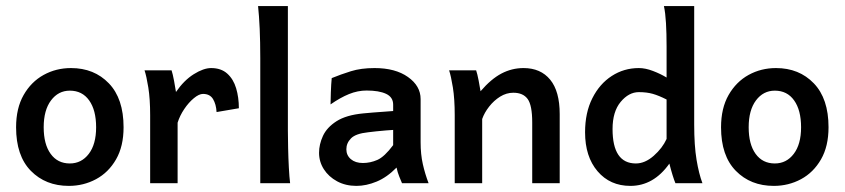

<svg xmlns="http://www.w3.org/2000/svg" viewBox="-20 -606 2794 635"><path d="M207.5 8.8Q130.9 8.8 82 -41Q33.2 -90.8 33.2 -185.1Q33.2 -248 58.1 -291.7Q83 -335.4 124.3 -358.2Q165.5 -380.9 214.8 -380.9Q291.5 -380.9 340.1 -330.3Q388.7 -279.8 388.7 -185.1Q388.7 -122.1 363.8 -78.9Q338.9 -35.6 297.6 -13.4Q256.3 8.8 207.5 8.8ZM210.9 -65.4Q249.5 -65.4 273.7 -97.2Q297.9 -128.9 297.9 -185.1Q297.9 -241.7 274.9 -273.9Q252 -306.2 210.9 -306.2Q172.9 -306.2 148.7 -273.9Q124.5 -241.7 124.5 -185.1Q124.5 -128.9 147.5 -97.2Q170.4 -65.4 210.9 -65.4Z M476.6 0V-225.1Q476.6 -278.8 470.5 -316.7Q464.4 -354.5 458 -373.5H547.4Q551.3 -361.8 555.7 -338.4Q560.1 -314.9 562 -301.8Q588.4 -340.3 620.8 -360.6Q653.3 -380.9 678.2 -380.9Q711.4 -380.9 731.7 -362.5Q752 -344.2 761 -314Q770 -283.7 770 -248L696.3 -235.4Q694.8 -261.2 684.6 -278.3Q674.3 -295.4 651.4 -295.4Q638.2 -295.4 621.1 -281.2Q604 -267.1 589.4 -245.4Q574.7 -223.6 567.4 -200.2V0Z M840.8 0V-413.6Q840.8 -467.3 838.9 -510.7Q836.9 -554.2 833.5 -585.9H932.1V-173.8Q932.1 -150.4 932.9 -116.9Q933.6 -83.5 935.3 -51.8Q937 -20 939.5 0Z M1158.7 8.8Q1123 8.8 1095 -6.3Q1066.9 -21.5 1051 -46.4Q1035.2 -71.3 1035.2 -100.6Q1035.2 -128.4 1048.1 -156.5Q1061 -184.6 1093 -205.1Q1125 -225.6 1181.6 -231Q1193.8 -232.4 1214.4 -233.9Q1234.9 -235.4 1253.7 -236.8Q1272.5 -238.3 1280.3 -238.8V-259.8Q1280.3 -284.7 1256.8 -295.7Q1233.4 -306.6 1192.4 -306.6Q1163.1 -306.6 1134.3 -294.9Q1105.5 -283.2 1073.2 -260.7Q1073.2 -272.9 1074.2 -300.8Q1075.2 -328.6 1077.1 -347.7Q1106.9 -359.9 1140.4 -370.4Q1173.8 -380.9 1218.8 -380.9Q1287.6 -380.9 1329.3 -351.3Q1371.1 -321.8 1371.1 -278.3V-135.3Q1371.1 -95.7 1378.4 -63.2Q1385.7 -30.8 1397.5 0H1309.6Q1306.2 -8.3 1300.5 -22Q1294.9 -35.6 1291.5 -51.8Q1259.8 -19.5 1225.6 -5.4Q1191.4 8.8 1158.7 8.8ZM1180.2 -66.9Q1204.6 -66.9 1228 -77.1Q1251.5 -87.4 1280.3 -126V-176.3Q1272 -175.8 1256.3 -174.6Q1240.7 -173.3 1224.1 -171.6Q1207.5 -169.9 1197.3 -168.5Q1156.2 -164.1 1140.9 -148.4Q1125.5 -132.8 1125.5 -112.3Q1125.5 -92.3 1140.4 -79.6Q1155.3 -66.9 1180.2 -66.9Z M1483.9 0Q1483.9 0 1483.9 -24.4Q1483.9 -48.8 1483.9 -85.7Q1483.9 -122.6 1483.9 -160.4Q1483.9 -198.2 1483.9 -225.1Q1483.9 -278.8 1477.8 -316.7Q1471.7 -354.5 1465.3 -373.5H1554.7Q1558.6 -362.3 1563 -339.6Q1567.4 -316.9 1569.3 -304.2Q1604 -344.7 1638.4 -362.8Q1672.9 -380.9 1711.4 -380.9Q1768.1 -380.9 1799.6 -342.5Q1831.1 -304.2 1831.1 -228.5Q1831.1 -210.4 1831.1 -181.9Q1831.1 -153.3 1831.1 -122.1Q1831.1 -90.8 1831.1 -63Q1831.1 -35.2 1831.1 -17.6Q1831.1 0 1831.1 0H1740.2Q1740.2 0 1740.2 -23.7Q1740.2 -47.4 1740.2 -81.8Q1740.2 -116.2 1740.2 -149.2Q1740.2 -182.1 1740.2 -201.2Q1740.2 -257.8 1725.1 -278.6Q1710 -299.3 1677.7 -299.3Q1654.8 -299.3 1634 -286.4Q1613.3 -273.4 1597.7 -253.4Q1582 -233.4 1574.7 -212.4V0Z M2064.9 8.8Q1997.6 8.8 1956.3 -39.6Q1915 -87.9 1915 -168.5Q1915 -233.4 1939 -281Q1962.9 -328.6 2003.2 -354.7Q2043.5 -380.9 2092.8 -380.9Q2114.7 -380.9 2139.6 -371.3Q2164.6 -361.8 2184.6 -349.6V-452.1Q2184.6 -496.1 2182.6 -529.5Q2180.7 -563 2175.8 -585.9H2275.9V-193.8Q2275.9 -124.5 2283.7 -77.6Q2291.5 -30.8 2303.2 0H2213.9Q2210 -8.8 2204.3 -27.1Q2198.7 -45.4 2193.8 -64.9Q2141.6 8.8 2064.9 8.8ZM2083 -65.4Q2113.3 -65.4 2142.1 -90.8Q2170.9 -116.2 2184.6 -146.5V-276.9Q2158.7 -290 2138.7 -295.7Q2118.7 -301.3 2092.8 -301.3Q2059.6 -301.3 2032.7 -269Q2005.9 -236.8 2005.9 -179.2Q2005.9 -65.4 2083 -65.4Z M2539.1 8.8Q2462.4 8.8 2413.6 -41Q2364.7 -90.8 2364.7 -185.1Q2364.7 -248 2389.6 -291.7Q2414.6 -335.4 2455.8 -358.2Q2497.1 -380.9 2546.4 -380.9Q2623 -380.9 2671.6 -330.3Q2720.2 -279.8 2720.2 -185.1Q2720.2 -122.1 2695.3 -78.9Q2670.4 -35.6 2629.2 -13.4Q2587.9 8.8 2539.1 8.8ZM2542.5 -65.4Q2581.1 -65.4 2605.2 -97.2Q2629.4 -128.9 2629.4 -185.1Q2629.4 -241.7 2606.4 -273.9Q2583.5 -306.2 2542.5 -306.2Q2504.4 -306.2 2480.2 -273.9Q2456.1 -241.7 2456.1 -185.1Q2456.1 -128.9 2479 -97.2Q2502 -65.4 2542.5 -65.4Z"/></svg>

Font: Harmattan SemiBold
Style: Regular
Weight: 600
Designer: George W. Nuss III and SIL International
Foundry: SIL International
Version: Version 4.000